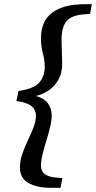

<svg xmlns="http://www.w3.org/2000/svg" viewBox="-20 -735 457 914"><path d="M58 -254 68 -302Q141 -312 167 -342Q193 -372 193 -418Q193 -447 184 -481Q175 -515 175 -552Q175 -635 229 -675Q283 -715 383 -715H417L409 -669L384 -667Q320 -663 296.5 -634Q273 -605 273 -546Q273 -520 274.5 -486.5Q276 -453 276 -430Q276 -374 243 -333.5Q210 -293 151 -278Q189 -268 207.5 -244Q226 -220 226 -186Q226 -162 218.5 -130Q211 -98 200.5 -64.5Q190 -31 182.5 0Q175 31 175 54Q175 104 244 110L277 113L268 159H221Q154 159 114.5 135.5Q75 112 75 63Q75 29 86.5 -3.5Q98 -36 113 -67.5Q128 -99 139.5 -128.5Q151 -158 151 -185Q151 -211 131 -229Q111 -247 58 -254Z"/></svg>

Font: Source Serif Pro SemiBold
Style: Italic
Weight: 600
Italic angle: -12°
Designer: Frank Grießhammer
Foundry: Adobe Systems Incorporated
Version: Version 3.001;hotconv 1.0.111;makeotfexe 2.5.65597